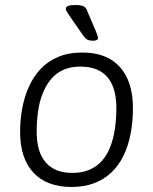

<svg xmlns="http://www.w3.org/2000/svg" viewBox="-20 -738 609 764"><path d="M265 6Q166 6 113 -51Q60 -108 60 -213Q60 -261 68.5 -307Q77 -353 95 -393Q113 -433 141.5 -463.5Q170 -494 211.5 -511.5Q253 -529 308 -529Q405 -529 457 -471.5Q509 -414 509 -307Q509 -253 499.5 -204.5Q490 -156 471 -117.5Q452 -79 423 -51.5Q394 -24 354.5 -9Q315 6 265 6ZM268 -50Q307 -50 336 -62.5Q365 -75 385.5 -98Q406 -121 418.5 -153Q431 -185 437 -224Q443 -263 443 -308Q443 -390 407 -431.5Q371 -473 300 -473Q261 -473 232 -460Q203 -447 183 -423Q163 -399 150 -366.5Q137 -334 131.5 -295.5Q126 -257 126 -214Q126 -133 162 -91.5Q198 -50 268 -50ZM352 -576Q342 -576 335 -577.5Q328 -579 322 -584Q316 -589 310 -598L267 -660Q254 -679 248 -688Q242 -697 242 -703Q242 -711 251.5 -714.5Q261 -718 279 -718Q297 -718 306 -715.5Q315 -713 320 -707.5Q325 -702 328 -692L361 -615Q365 -604 367.5 -597.5Q370 -591 370 -587Q370 -582 365.5 -579Q361 -576 352 -576Z"/></svg>

Font: Asap Light
Style: Italic
Weight: 300
Italic angle: -6°
Designer: Pablo Cosgaya
Foundry: Omnibus-Type
Version: Version 3.001